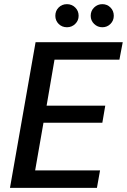

<svg xmlns="http://www.w3.org/2000/svg" viewBox="-20 -903 610 923"><path d="M28 0 151 -700H570L554 -616H242L204 -395H486L472 -313H189L149 -84H461L446 0ZM472 -772Q449 -772 432.5 -788Q416 -804 416 -827Q416 -851 432.5 -867Q449 -883 472 -883Q495 -883 511 -867Q527 -851 527 -827Q527 -804 511 -788Q495 -772 472 -772ZM302 -772Q278 -772 262 -788Q246 -804 246 -827Q246 -851 262 -867Q278 -883 302 -883Q325 -883 341.5 -867Q358 -851 358 -827Q358 -804 341.5 -788Q325 -772 302 -772Z"/></svg>

Font: Ultramarine Medium
Style: Italic
Weight: 500
Italic angle: -10°
Designer: Colophon Foundry, Jonny Pinhorn
Foundry: Colophon Foundry
Version: Version 1.200; ttfautohint (v1.8.3)